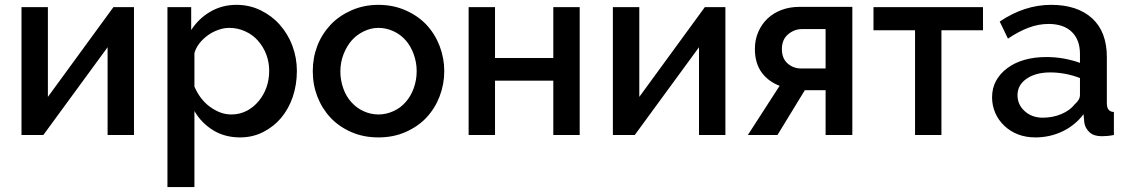

<svg xmlns="http://www.w3.org/2000/svg" viewBox="-20 -552 4613 785"><path d="M175.8 -155.8 443.8 -522.9H527.8V0H419.9V-358.9L157.2 0H67.9V-522.9H175.8Z M961.9 9.8Q898.4 9.8 850.6 -20Q802.7 -49.8 774.9 -98.1V212.9H664.6V-522.9H761.7V-429.2Q792 -476.1 839.4 -503.9Q887.7 -532.2 946.8 -532.2Q1000 -532.2 1045.9 -509.8Q1091.8 -487.3 1123.5 -451.2Q1157.7 -412.6 1175.3 -365.2Q1193.8 -315.4 1193.8 -262.2Q1193.8 -205.6 1176.8 -155.3Q1160.2 -106.9 1128.9 -69.3Q1098.6 -33.7 1055.2 -11.7Q1012.2 9.8 961.9 9.8ZM925.8 -84Q960 -84 989.3 -99.1Q1016.6 -113.3 1038.1 -139.2Q1059.1 -165 1069.8 -195.8Q1080.6 -227.5 1080.6 -262.2Q1080.6 -298.3 1068.4 -330.1Q1056.6 -360.8 1034.2 -386.2Q1013.7 -409.7 982.9 -423.8Q952.1 -438 917.5 -438Q895.5 -438 873.5 -430.2Q849.6 -421.9 830.6 -408.2Q811 -394.5 795.9 -375.5Q780.8 -356.4 774.9 -335V-198.2Q785.6 -172.9 800.8 -152.8Q817.4 -130.9 835.9 -117.2Q857.9 -101.1 878.9 -92.8Q901.4 -84 925.8 -84Z M1527.3 9.8Q1465.8 9.8 1416 -12.2Q1365.7 -34.2 1331.5 -70.8Q1296.4 -108.4 1277.3 -157.7Q1258.8 -206.1 1258.8 -261.2Q1258.8 -315.9 1277.3 -364.3Q1295.9 -412.6 1332 -451.2Q1366.2 -487.3 1417 -509.8Q1467.8 -532.2 1527.3 -532.2Q1587.4 -532.2 1638.2 -509.8Q1689 -487.3 1723.1 -451.2Q1758.3 -413.6 1777.3 -364.3Q1796.4 -314.5 1796.4 -261.2Q1796.4 -207.5 1777.3 -157.7Q1758.3 -108.4 1723.1 -70.8Q1689 -34.7 1638.2 -12.2Q1588.4 9.8 1527.3 9.8ZM1371.6 -259.8Q1371.6 -223.6 1383.8 -189.9Q1395.5 -157.2 1416.5 -134.3Q1438 -110.4 1465.8 -97.7Q1495.6 -84 1527.3 -84Q1559.1 -84 1588.9 -97.7Q1617.7 -110.8 1638.7 -134.8Q1659.7 -158.7 1671.4 -190.9Q1683.6 -224.6 1683.6 -261.2Q1683.6 -296.9 1671.4 -330.6Q1659.2 -363.8 1638.7 -387.2Q1617.7 -411.1 1588.9 -424.3Q1559.1 -438 1527.3 -438Q1496.6 -438 1467.3 -423.8Q1438 -409.7 1417.5 -386.2Q1397.5 -363.3 1384.3 -329.6Q1371.6 -296.9 1371.6 -259.8Z M2003.9 -314.9H2242.2V-522.9H2350.1V0H2242.2V-222.2H2003.9V0H1896V-522.9H2003.9Z M2593.8 -155.8 2861.8 -522.9H2945.8V0H2837.9V-358.9L2575.2 0H2485.8V-522.9H2593.8Z M3167.5 -201.2Q3122.1 -218.3 3094.7 -254.9Q3066.4 -293 3066.4 -352.1Q3066.4 -390.1 3080.6 -422.4Q3094.7 -454.1 3118.7 -476.6Q3143.1 -499.5 3176.3 -511.7Q3209.5 -523.9 3248.5 -523.9H3464.8V0H3355.5V-183.1H3270.5L3158.7 0H3037.6ZM3355.5 -272V-433.1H3258.8Q3228 -433.1 3202.6 -412.1Q3176.8 -390.6 3176.8 -351.1Q3176.8 -313 3200.2 -292.5Q3223.6 -272 3255.9 -272Z M3829.1 0H3721.2V-428.2H3551.3V-522.9H3999V-428.2H3829.1Z M4213.4 9.8Q4174.3 9.8 4142.6 -2.4Q4110.8 -14.6 4086.9 -37.1Q4062.5 -60.1 4049.8 -88.9Q4036.1 -120.1 4036.1 -153.8Q4036.1 -191.4 4052.2 -221.2Q4068.4 -251 4097.7 -272.9Q4127.4 -295.4 4168 -307.1Q4208.5 -318.8 4257.3 -318.8Q4295.4 -318.8 4330.1 -312.5Q4366.2 -305.7 4395.5 -294.9V-331.1Q4395.5 -389.2 4362.3 -421.4Q4328.6 -454.1 4267.1 -454.1Q4225.6 -454.1 4184.6 -438.5Q4143.6 -422.9 4101.1 -394L4067.4 -463.9Q4168.9 -532.2 4277.3 -532.2Q4384.8 -532.2 4445.3 -477.1Q4505.4 -421.9 4505.4 -318.8V-129.9Q4505.4 -94.7 4534.2 -94.2V0Q4515.6 3.4 4506.8 3.9Q4491.2 4.9 4484.4 4.9Q4452.1 4.9 4434.6 -11.2Q4416.5 -27.8 4413.1 -51.8L4410.2 -85Q4375 -39.1 4323.7 -14.6Q4272 9.8 4213.4 9.8ZM4243.2 -70.8Q4283.7 -70.8 4318.8 -85.4Q4355 -100.6 4374.5 -126Q4395.5 -144 4395.5 -164.1V-232.9Q4366.7 -244.1 4335.9 -250Q4304.2 -255.9 4274.4 -255.9Q4214.8 -255.9 4177.7 -230.5Q4140.1 -204.6 4140.1 -163.1Q4140.1 -124 4169.4 -97.7Q4199.2 -70.8 4243.2 -70.8Z"/></svg>

Font: Rising Sun DemiBold
Style: DemiBold
Weight: 600
Designer: Matt McInerney, Pablo Impallari, Rodrigo Fuenzalida
Foundry: Matt McInerney, Pablo Impallari, Rodrigo Fuenzalida
Version: Version 1.000